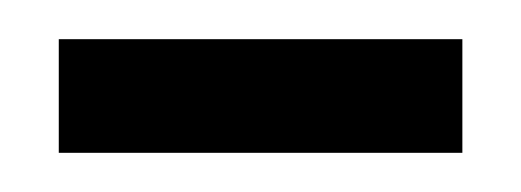

<svg xmlns="http://www.w3.org/2000/svg" viewBox="-20 -638 266 98"><path d="M10 -560V-618H216V-560Z"/></svg>

Font: Alumni Sans
Style: Bold
Weight: 700
Designer: Robert E. Leuschke
Foundry: Robert E. Leuschke
Version: Version 1.018